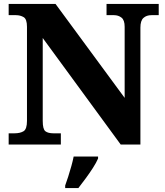

<svg xmlns="http://www.w3.org/2000/svg" viewBox="-20 -734 838 975"><path d="M24 0V-57H53Q82 -57 99.5 -67.5Q117 -78 117 -120V-598Q117 -637 100 -647Q83 -657 61 -657H24V-714H262L613 -237V-598Q613 -632 597 -644.5Q581 -657 559 -657H521V-714H786V-657H749Q724 -657 708.5 -643Q693 -629 693 -594V0H593L197 -541V-120Q197 -78 210.5 -67.5Q224 -57 252 -57H289V0ZM311 208Q318 189 326.5 162.5Q335 136 342.5 109Q350 82 354 61H478V71Q469 92 452 118.5Q435 145 415 172Q395 199 378 221H311Z"/></svg>

Font: Noto Serif Sinhala ExtraBold
Style: Regular
Weight: 800
Designer: Jelle Bosma - Monotype Design Team
Foundry: Monotype Imaging Inc.
Version: Version 2.007; ttfautohint (v1.8.4.7-5d5b)